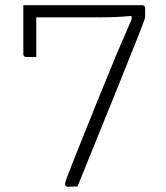

<svg xmlns="http://www.w3.org/2000/svg" viewBox="-20 -720 640 741"><path d="M70 -700Q78 -700 85.5 -699.5Q93 -699 99.5 -697Q106 -695 110.5 -692.5Q115 -690 117.5 -687Q120 -684 120 -679Q120 -661 120 -638.5Q120 -616 120 -592.5Q120 -569 120 -549Q120 -529 120 -515.5Q120 -502 120 -500Q116 -500 112 -500Q108 -500 104 -500Q100 -500 96.5 -500Q93 -500 89 -500Q85 -500 81 -500Q76 -500 73 -503Q70 -506 70 -511Q70 -516 70 -535.5Q70 -555 70 -581.5Q70 -608 70 -634Q70 -660 70 -678.5Q70 -697 70 -700ZM279 0Q275 0 271.5 0Q268 0 264.5 0Q261 0 257 0Q253 0 249.5 0.5Q246 1 242 1Q237 1 234 -2Q231 -5 231 -10Q231 -14 235.5 -27Q240 -40 253.5 -74.5Q267 -109 293.5 -175Q320 -241 364 -350Q378 -383 393 -420.5Q408 -458 425 -499Q442 -540 462 -585.5Q482 -631 504 -682L488 -621V-687L518 -661Q484 -658 455 -656Q426 -654 400 -653.5Q374 -653 349 -653H91Q88 -653 85 -656Q82 -659 79 -664Q76 -669 74 -675Q72 -681 71 -687.5Q70 -694 70 -700H529Q533 -700 535 -698.5Q537 -697 538.5 -695Q540 -693 540 -689V-653Q540 -651 535 -637Q530 -623 520 -597.5Q510 -572 495.5 -536Q481 -500 462.5 -453.5Q444 -407 421 -350Q406 -314 390 -274Q374 -234 356 -190Q338 -146 319 -98.5Q300 -51 279 0Z"/></svg>

Font: Recursive Sans Linear Light
Style: Regular
Weight: 300
Version: Version 1.085